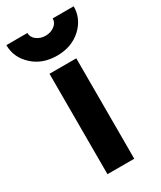

<svg xmlns="http://www.w3.org/2000/svg" viewBox="-210 -764 695 828"><g transform="rotate(-30 137.5 -350.0)"><path d="M69.3 0H202.7V-500H69.3ZM-30 -700Q-30 -638 18 -594.3Q64.9 -551 138 -551Q210 -551 257.7 -594.3Q305.3 -638.3 305.3 -700H200.7Q200.7 -678.7 182.6 -664.9Q163.8 -650.3 137.7 -650.3Q111.7 -650.3 92.8 -664.9Q74.7 -678.7 74.7 -700Z"/></g></svg>

Font: Unageo Variable
Style: Regular
Weight: 300
Designer: Richard Sepsi
Foundry: Richard Sepsi
Version: Version 2.200